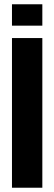

<svg xmlns="http://www.w3.org/2000/svg" viewBox="-20 -738 254 898"><path d="M36 140V-560H178V140ZM36 -618V-718H178V-618Z"/></svg>

Font: Tektur Condensed SemiBold
Style: Regular
Weight: 600
Width: 3
Designer: Adam Jagosz
Foundry: Adam Jagosz
Version: Version 1.005;gftools[0.9.30]